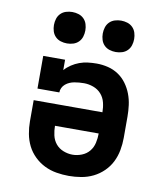

<svg xmlns="http://www.w3.org/2000/svg" viewBox="-84 -814 768 891"><g transform="rotate(10 300.0 -368.0)"><path d="M300 8Q271 8 241.5 3Q212 -2 185.5 -15Q159 -28 137.5 -49Q116 -70 103 -96Q90 -122 84.5 -151.5Q79 -181 79 -210V-310H403Q403 -333 397.5 -355.5Q392 -378 377 -395Q362 -412 340 -420Q318 -428 296 -428Q284 -428 272.5 -427Q261 -426 250 -424Q239 -422 228.5 -417.5Q218 -413 209 -405.5Q200 -398 195 -387.5Q190 -377 190 -366H87V-520H190V-471Q203 -486 220.5 -497.5Q238 -509 257 -516Q276 -523 296.5 -525.5Q317 -528 338 -528Q365 -528 391.5 -521.5Q418 -515 440.5 -500Q463 -485 479 -463Q495 -441 504.5 -416Q514 -391 517.5 -364Q521 -337 521 -310V-210Q521 -181 515.5 -151.5Q510 -122 497 -96Q484 -70 462.5 -49Q441 -28 414.5 -15Q388 -2 358.5 3Q329 8 300 8ZM300 -92Q322 -92 343.5 -100.5Q365 -109 379 -126Q393 -143 398 -165.5Q403 -188 403 -210H197Q197 -188 202 -165.5Q207 -143 221 -126Q235 -109 256.5 -100.5Q278 -92 300 -92ZM415 -596Q400 -596 385.5 -600.5Q371 -605 360.5 -615.5Q350 -626 345.5 -640.5Q341 -655 341 -670Q341 -685 345.5 -699.5Q350 -714 360.5 -724.5Q371 -735 385.5 -739.5Q400 -744 415 -744Q430 -744 444.5 -739.5Q459 -735 469.5 -724.5Q480 -714 484.5 -699.5Q489 -685 489 -670Q489 -655 484.5 -640.5Q480 -626 469.5 -615.5Q459 -605 444.5 -600.5Q430 -596 415 -596ZM185 -596Q170 -596 155.5 -600.5Q141 -605 130.5 -615.5Q120 -626 115.5 -640.5Q111 -655 111 -670Q111 -685 115.5 -699.5Q120 -714 130.5 -724.5Q141 -735 155.5 -739.5Q170 -744 185 -744Q200 -744 214.5 -739.5Q229 -735 239.5 -724.5Q250 -714 254.5 -699.5Q259 -685 259 -670Q259 -655 254.5 -640.5Q250 -626 239.5 -615.5Q229 -605 214.5 -600.5Q200 -596 185 -596Z"/></g></svg>

Font: Iosevka HT Extended
Style: Bold
Weight: 700
Width: 7
Monospace: yes
Designer: Belleve Invis
Foundry: Belleve Invis
Version: Version 32.3.0; ttfautohint (v1.8.4)